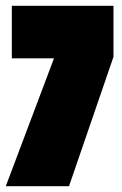

<svg xmlns="http://www.w3.org/2000/svg" viewBox="-23 -645 422 665"><path d="M370 -448V-625H18V-443H164L-3 0H216Z"/></svg>

Font: Blinker Headline
Style: Regular
Weight: 900
Width: 4
Designer: Juergen Huber
Foundry: supertype
Version: Version 1.015;PS 1.15;hotconv 1.0.88;makeotf.lib2.5.647800